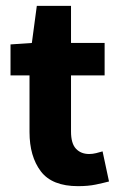

<svg xmlns="http://www.w3.org/2000/svg" viewBox="-20 -626 410 657"><path d="M247 11Q158 11 119.5 -40Q81 -91 81 -174V-368H16V-474L89 -479L106 -606H223V-479H338V-368H223V-176Q223 -135 240 -117Q257 -99 285 -99Q297 -99 309 -102Q321 -105 331 -108L353 -5Q334 0 308 5.5Q282 11 247 11Z"/></svg>

Font: Narnoor ExtraBold
Style: Regular
Weight: 800
Designer: S. Sridhar Murthy
Foundry: SIL International
Version: Version 3.000